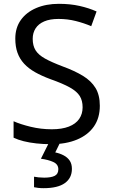

<svg xmlns="http://www.w3.org/2000/svg" viewBox="-20 -744 589 1004"><path d="M502 -191Q502 -127 471 -82.5Q440 -38 382.5 -14Q325 10 247 10Q207 10 170.5 6Q134 2 104 -5.5Q74 -13 51 -24V-110Q87 -94 140.5 -81Q194 -68 251 -68Q304 -68 340 -82Q376 -96 394 -122Q412 -148 412 -183Q412 -218 397 -242Q382 -266 345.5 -286.5Q309 -307 244 -330Q198 -347 163.5 -366.5Q129 -386 106 -411Q83 -436 71.5 -468Q60 -500 60 -542Q60 -599 89 -639.5Q118 -680 169.5 -702Q221 -724 288 -724Q347 -724 396 -713Q445 -702 485 -684L457 -607Q420 -623 376.5 -634Q333 -645 286 -645Q241 -645 211 -632Q181 -619 166 -595.5Q151 -572 151 -541Q151 -505 166 -481Q181 -457 215 -438Q249 -419 307 -397Q370 -374 413.5 -347.5Q457 -321 479.5 -284Q502 -247 502 -191ZM356 139Q356 187 319 213.5Q282 240 208 240Q193 240 179.5 238.5Q166 237 158 235V180Q167 182 182 183.5Q197 185 211 185Q247 185 266 175.5Q285 166 285 141Q285 115 258.5 103Q232 91 194 86L237 0H295L269 53Q293 58 313 68.5Q333 79 344.5 96Q356 113 356 139Z"/></svg>

Font: Noto Sans Cham
Style: Regular
Weight: 400
Designer: Monotype Design Team
Foundry: Monotype Imaging Inc.
Version: Version 2.002